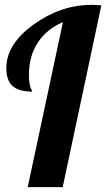

<svg xmlns="http://www.w3.org/2000/svg" viewBox="-20 -770 437 790"><path d="M397 -748 238 0H94L239 -679Q173 -651 136 -595.5Q99 -540 99 -461Q99 -438 102 -423.5Q105 -409 109 -402Q113 -395 113 -393Q59 -393 32.5 -415.5Q6 -438 6 -490Q6 -588 118 -669Q230 -750 357 -750Q371 -750 397 -748Z"/></svg>

Font: Lobster 1.4
Style: Regular
Weight: 400
Designer: Pablo Impallari
Foundry: Pablo Impallari. www.impallari.com
Version: Version 1.4